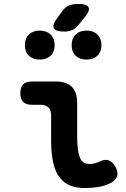

<svg xmlns="http://www.w3.org/2000/svg" viewBox="-20 -943 640 973"><path d="M371 -256Q371 -181 384 -146.5Q397 -112 432 -112Q444 -112 456.5 -114.5Q469 -117 484 -124Q512 -138 532 -130Q552 -122 565 -98Q580 -71 573.5 -50.5Q567 -30 544 -17Q512 -1 479 4.5Q446 10 410 10Q366 10 334 -3.5Q302 -17 280.5 -46Q259 -75 249 -121.5Q239 -168 239 -233V-358Q239 -385 225.5 -398.5Q212 -412 185 -412H142Q112 -412 97.5 -426.5Q83 -441 83 -471Q83 -501 97.5 -515.5Q112 -530 142 -530H263Q317 -530 344 -503Q371 -476 371 -422ZM306 -783Q261 -783 252.5 -800.5Q244 -818 271 -853L296 -887Q312 -909 331 -916Q350 -923 376 -923Q421 -923 429 -905.5Q437 -888 408 -854L378 -817Q364 -799 346 -791Q328 -783 306 -783ZM419 -641Q384 -641 363.5 -660.5Q343 -680 343 -714Q343 -748 363.5 -768Q384 -788 419 -788Q453 -788 473.5 -768Q494 -748 494 -714Q494 -680 473.5 -660.5Q453 -641 419 -641ZM181 -641Q147 -641 126.5 -660.5Q106 -680 106 -714Q106 -748 126.5 -768Q147 -788 181 -788Q216 -788 236.5 -768Q257 -748 257 -714Q257 -680 236.5 -660.5Q216 -641 181 -641Z"/></svg>

Font: Maple Mono NL
Style: Bold
Weight: 700
Monospace: yes
Designer: subframe7536
Version: Version 7.000